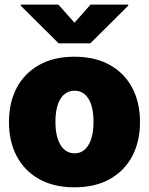

<svg xmlns="http://www.w3.org/2000/svg" viewBox="-20 -797 642 827"><path d="M300.8 9.8Q211.9 9.8 148.7 -25.6Q85.4 -61 52 -124.3Q18.6 -187.5 18.6 -271.5Q18.6 -355.5 52 -418.7Q85.4 -481.9 148.7 -517.3Q211.9 -552.7 300.8 -552.7Q389.6 -552.7 452.9 -517.3Q516.1 -481.9 549.6 -418.7Q583 -355.5 583 -271.5Q583 -187.5 549.6 -124.3Q516.1 -61 452.9 -25.6Q389.6 9.8 300.8 9.8ZM301.8 -136.7Q339.4 -136.7 361.1 -172.6Q382.8 -208.5 382.8 -272.5Q382.8 -336.9 361.1 -371.6Q339.4 -406.2 301.8 -406.2Q262.7 -406.2 240.7 -371.6Q218.8 -336.9 218.8 -272.5Q218.8 -208.5 240.7 -172.6Q262.7 -136.7 301.8 -136.7ZM231.4 -777.3 300.8 -699.2 370.1 -777.3H532.2V-772.5L369.1 -610.4H232.4L69.3 -772.5V-777.3Z"/></svg>

Font: Inter Tight Black
Style: Regular
Weight: 900
Designer: Rasmus Andersson
Foundry: rsms
Version: Version 3.004; ttfautohint (v1.8.4.7-5d5b)